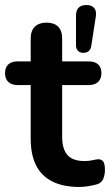

<svg xmlns="http://www.w3.org/2000/svg" viewBox="-27 -733 437 763"><path d="M289 10Q224 10 180.5 -12Q137 -34 116 -76.5Q95 -119 95 -182V-395H43Q19 -395 6 -407.5Q-7 -420 -7 -442Q-7 -465 6 -477Q19 -489 43 -489H95V-580Q95 -611 111.5 -627Q128 -643 158 -643Q188 -643 204 -627Q220 -611 220 -580V-489H326Q350 -489 363 -477Q376 -465 376 -442Q376 -420 363 -407.5Q350 -395 326 -395H220V-189Q220 -141 241 -117Q262 -93 309 -93Q326 -93 339 -96Q352 -99 362 -100Q374 -101 382 -92.5Q390 -84 390 -58Q390 -38 383.5 -22.5Q377 -7 360 -1Q347 3 326 6.5Q305 10 289 10ZM304 -523Q291 -523 283 -531Q275 -539 275 -554V-671Q275 -713 317 -713Q337 -713 347 -701.5Q357 -690 354 -669L336 -552Q334 -538 326 -530.5Q318 -523 304 -523Z"/></svg>

Font: Nunito ExtraLight
Style: Bold
Weight: 700
Version: Version 3.602